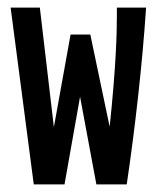

<svg xmlns="http://www.w3.org/2000/svg" viewBox="-20 -485 415 506"><path d="M69 1H150L191 -230L234 1H314C336 -148 355 -314 365 -465H288V-444C288 -398 286 -312 269 -151L218 -394H166L122 -150L85 -465H8Z"/></svg>

Font: Inconsolata Condensed
Style: Bold
Weight: 700
Width: 3
Monospace: yes
Designer: Raph Levien, Cyreal, Brenton Simpson
Foundry: Raph Levien, Cyreal, Google
Version: Version 3.100